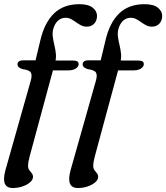

<svg xmlns="http://www.w3.org/2000/svg" viewBox="-27 -734 814 940"><path d="M190 -389.5 207.5 -438 330.5 -437.5Q344 -437.5 351 -433.8Q358 -430 358 -420Q358 -411.5 351.5 -404.5Q345 -397.5 334.2 -393.5Q323.5 -389.5 309 -389.5ZM58.5 -419Q58.5 -427.5 65.2 -433Q72 -438.5 86 -438.5H147L170.5 -536.5Q190.5 -622.5 237.2 -668Q284 -713.5 361.5 -713.5Q406 -713.5 427 -696.2Q448 -679 448 -656.5Q448 -633 434.2 -618.2Q420.5 -603.5 397.5 -603.5Q382.5 -603.5 369.5 -610.2Q356.5 -617 344.8 -625.5Q333 -634 320.8 -640.5Q308.5 -647 295 -647Q270.5 -647 254.5 -630.5Q238.5 -614 232.5 -587Q229 -571 231.8 -551.8Q234.5 -532.5 239.5 -512Q244.5 -491.5 246.5 -471Q248.5 -450.5 243.5 -431.5L118.5 30.5Q114.5 45 112.5 56.8Q110.5 68.5 110.5 78.5Q110.5 91 116.5 99Q122.5 107 128.5 114.2Q134.5 121.5 134.5 132Q134.5 146 120.2 158.5Q106 171 83.2 178.8Q60.5 186.5 35.5 186.5Q5.5 186.5 -3.5 164.5Q-12.5 142.5 0 97.5L123 -337Q131.5 -365.5 124 -378.5Q116.5 -391.5 83 -395.5Q68 -401 63.2 -406.8Q58.5 -412.5 58.5 -419ZM509 -389.5 526.5 -438 649.5 -437.5Q663 -437.5 670 -433.8Q677 -430 677 -420Q677 -411.5 670.5 -404.5Q664 -397.5 653.2 -393.5Q642.5 -389.5 628 -389.5ZM377.5 -419Q377.5 -427.5 384.2 -433Q391 -438.5 405 -438.5H466L489.5 -536.5Q509.5 -622.5 556.2 -668Q603 -713.5 680.5 -713.5Q725 -713.5 746 -696.2Q767 -679 767 -656.5Q767 -633 753.2 -618.2Q739.5 -603.5 716.5 -603.5Q701.5 -603.5 688.5 -610.2Q675.5 -617 663.8 -625.5Q652 -634 639.8 -640.5Q627.5 -647 614 -647Q589.5 -647 573.5 -630.5Q557.5 -614 551.5 -587Q548 -571 550.8 -551.8Q553.5 -532.5 558.5 -512Q563.5 -491.5 565.5 -471Q567.5 -450.5 562.5 -431.5L437.5 30.5Q433.5 45 431.5 56.8Q429.5 68.5 429.5 78.5Q429.5 91 435.5 99Q441.5 107 447.5 114.2Q453.5 121.5 453.5 132Q453.5 146 439.2 158.5Q425 171 402.2 178.8Q379.5 186.5 354.5 186.5Q324.5 186.5 315.5 164.5Q306.5 142.5 319 97.5L442 -337Q450.5 -365.5 443 -378.5Q435.5 -391.5 402 -395.5Q387 -401 382.2 -406.8Q377.5 -412.5 377.5 -419Z"/></svg>

Font: Fraunces
Style: Italic
Weight: 400
Italic angle: -16°
Version: Version 1.000;[b76b70a41]